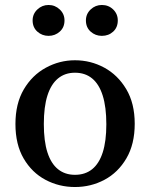

<svg xmlns="http://www.w3.org/2000/svg" viewBox="-20 -738 603 771"><path d="M281 13Q217 13 162.5 -16Q108 -45 75 -101.5Q42 -158 42 -240Q42 -322 75.5 -379Q109 -436 164 -466Q219 -496 281 -496Q344 -496 398.5 -466.5Q453 -437 487 -380Q521 -323 521 -241Q521 -159 487.5 -102Q454 -45 399.5 -16Q345 13 281 13ZM281 -36Q322 -36 350 -58.5Q378 -81 392.5 -126Q407 -171 407 -239Q407 -308 392.5 -354Q378 -400 350 -423Q322 -446 281 -446Q241 -446 213 -423Q185 -400 170.5 -354.5Q156 -309 156 -240Q156 -171 170.5 -126Q185 -81 213 -58.5Q241 -36 281 -36ZM175 -594Q149 -594 130 -611Q111 -628 111 -656Q111 -682 130 -700Q149 -718 175 -718Q201 -718 220 -700Q239 -682 239 -656Q239 -628 220 -611Q201 -594 175 -594ZM389 -594Q363 -594 344 -611Q325 -628 325 -656Q325 -682 344 -700Q363 -718 389 -718Q416 -718 434.5 -700Q453 -682 453 -656Q453 -628 434.5 -611Q416 -594 389 -594Z"/></svg>

Font: Source Serif 4 18pt Medium
Style: Regular
Weight: 500
Designer: Frank Grießhammer
Foundry: Adobe Systems Incorporated
Version: Version 4.004;hotconv 1.0.116;makeotfexe 2.5.65601